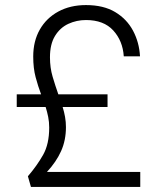

<svg xmlns="http://www.w3.org/2000/svg" viewBox="-20 -736 636 757"><path d="M404 -364V-314H227Q233 -295 236.5 -275Q240 -255 240 -235Q240 -183 221 -140.5Q202 -98 165 -58H533V1H102L90 -41Q126 -83 150 -125.5Q174 -168 174 -233Q174 -255 170 -275Q166 -295 160 -314H46V-364H142Q130 -396 120.5 -431.5Q111 -467 111 -513Q111 -574 137 -619.5Q163 -665 210 -690.5Q257 -716 319 -716Q388 -716 434 -688.5Q480 -661 504.5 -615Q529 -569 532 -514H468Q464 -575 426.5 -616Q389 -657 319 -657Q282 -657 249.5 -642Q217 -627 197 -594.5Q177 -562 177 -510Q177 -469 187.5 -433.5Q198 -398 210 -364Z"/></svg>

Font: Poppins Light
Style: Regular
Weight: 300
Designer: Ninad Kale (Devanagari), Jonny Pinhorn (Latin)
Version: Version 5.002